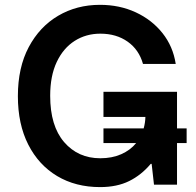

<svg xmlns="http://www.w3.org/2000/svg" viewBox="-20 -757 802 787"><path d="M390.3 9.9Q290.1 9.9 214.3 -35.3Q138.5 -80.6 95.9 -164.2Q53.3 -247.9 53.3 -362.9Q53.3 -480.1 97.8 -563.9Q142.4 -647.7 218.6 -692.5Q294.7 -737.2 389.6 -737.2Q470.2 -737.2 536.4 -706.5Q602.6 -675.8 646 -621.3Q689.3 -566.8 700.3 -495H566.1Q549.7 -553.3 503.4 -586.1Q457 -619 391.3 -619Q332.7 -619 286.2 -589.5Q239.7 -560 212.7 -503.2Q185.7 -446.4 185.7 -364.3Q185.7 -240.8 242.9 -174.5Q300.1 -108.3 391 -108.3Q439.3 -108.3 476.7 -124.8Q514.2 -141.3 538 -170.5H404.1V-230.8H568.9Q575.3 -253.2 576 -277.7H404.1V-380.7H705.6V-230.8H745V-170.5H705.6V0H611.2L601.6 -85.2H597.7Q559.3 -39.4 509.2 -14.7Q459.2 9.9 390.3 9.9Z"/></svg>

Font: Linik Sans SemiBold
Style: Regular
Weight: 600
Designer: Rasmus Andersson (font), Cristiano Sobral (main changes)
Foundry: rsms
Version: Version 3.018;June 1, 2022;FontCreator 14.0.0.2814 64-bit; t